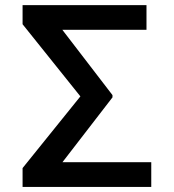

<svg xmlns="http://www.w3.org/2000/svg" viewBox="-20 -736 685 756"><path d="M575.6 -97.3H225.9L422.9 -352.6V-361.5L225.5 -618.6H556.8V-715.9H68.9V-640.6L296.5 -356.5L68.9 -74.2V0H575.6Z"/></svg>

Font: Magic Ui Pro Medium
Style: Regular
Weight: 500
Designer: Stefan Endress, Andreas Faust
Version: Version 1.000;FEAKit 1.0